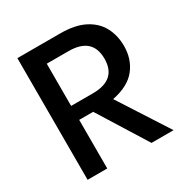

<svg xmlns="http://www.w3.org/2000/svg" viewBox="-164 -836 926 965"><g transform="rotate(-30 299.0 -353.0)"><path d="M568 0H440L264 -282H183V0H69V-706H318Q403 -706 457.5 -678Q512 -650 538 -601.5Q564 -553 564 -491Q564 -415 521 -360.5Q478 -306 383 -287ZM309 -363Q447 -363 447 -485Q447 -608 309 -608H183V-363Z"/></g></svg>

Font: Ulagadi Sans Medium
Style: Regular
Weight: 500
Designer: Ninad Kale (Devanagari), Jonny Pinhorn (Latin)
Foundry: Indian Type Foundry
Version: Version 3.01;March 29, 2020;FontCreator 12.0.0.2522 64-bit; 